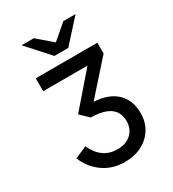

<svg xmlns="http://www.w3.org/2000/svg" viewBox="-218 -1036 1053 1167"><g transform="rotate(-30 308.0 -452.5)"><path d="M312 12Q224 12 159.8 -33.8Q95.5 -79.5 65 -155.5L149 -191Q175.5 -133.5 215.8 -105.5Q256 -77.5 311 -77.5Q371 -77.5 407 -111.5Q443 -145.5 443 -200.5Q443 -237 426 -265Q409 -293 370 -309.2Q331 -325.5 265 -326.5L207.5 -381.5L405.5 -609.5H94.5V-700H527V-624.5L327.5 -400.5Q430 -395 485.5 -342.5Q541 -290 541 -198.5Q541 -135 511.2 -87.8Q481.5 -40.5 429.8 -14.2Q378 12 312 12ZM261 -761 120 -917H205.5L309.5 -828L413.5 -917H499L358 -761Z"/></g></svg>

Font: Overpass Mono Medium
Style: Regular
Weight: 500
Monospace: yes
Designer: Delve Withrington, Dave Bailey
Foundry: Delve Fonts LLC
Version: Version 4.000